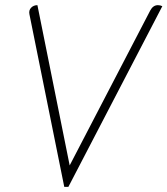

<svg xmlns="http://www.w3.org/2000/svg" viewBox="-20 -724 649 744"><path d="M94 -669Q91 -684 100.5 -694Q110 -704 125 -704L250 -83L562 -683Q573 -704 592 -704Q601 -704 609 -700L245 0H229Z"/></svg>

Font: Thasadith
Style: Italic
Weight: 400
Italic angle: -9°
Designer: Cadson Demak Co.,Ltd.
Foundry: Cadson Demak Co.,Ltd.
Version: Version 1.000; ttfautohint (v1.6)